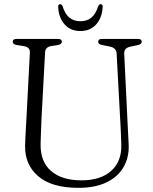

<svg xmlns="http://www.w3.org/2000/svg" viewBox="-20 -887 736 922"><path d="M558.5 -289 540 -630Q538.5 -657.5 507 -663.5L469.5 -671Q451.5 -674.5 451.5 -686.5Q451.5 -700 468.5 -700H643Q660.5 -700 660.5 -686.5Q660.5 -674.5 642 -670.5L608 -663.5Q574.5 -657 576.5 -628.5L593 -289.5Q594 -264.5 595.5 -240.2Q597 -216 598 -190.5Q600 -131 573.2 -84.5Q546.5 -38 492 -11.5Q437.5 15 356.5 15Q228.5 15 163.5 -40.8Q98.5 -96.5 100.5 -187.5Q101 -203 102 -226.8Q103 -250.5 104.5 -275.2Q106 -300 107 -319L123.5 -635Q125 -660 95 -665.5L59.5 -671Q41 -674.5 41 -686.5Q41 -700 59 -700H259.5Q277 -700 277 -686.5Q277 -675 259 -671L224.5 -665.5Q198 -660.5 196.5 -636L179.5 -322Q177.5 -284 176.8 -253.2Q176 -222.5 175 -197Q173 -111 225 -66Q277 -21 371 -21Q463.5 -21 514.2 -66.8Q565 -112.5 562.5 -193Q561.5 -224.5 560.5 -247Q559.5 -269.5 558.5 -289ZM366 -785Q397.5 -785 418.5 -802Q439.5 -819 451.5 -857Q456 -867 463 -867Q474 -867 473 -852.5Q470 -801 441.5 -769.5Q413 -738 366 -738Q319 -738 290.5 -769.5Q262 -801 259.5 -852.5Q258.5 -867 269 -867Q276 -867 280.5 -857Q292.5 -819 313.8 -802Q335 -785 366 -785Z"/></svg>

Font: Fraunces 72pt Soft Light
Style: Regular
Weight: 300
Version: Version 1.000;[b76b70a41]